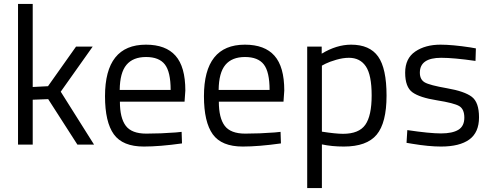

<svg xmlns="http://www.w3.org/2000/svg" viewBox="-20 -738 2508 980"><path d="M147 0H72V-718H147V-294L225 -298L368 -500H453L290 -270L460 0H375L226 -232L147 -229Z M878 -62 907 -65 909 -6Q795 10 714 10Q606 10 561 -52.5Q516 -115 516 -247Q516 -510 725 -510Q826 -510 876 -453.5Q926 -397 926 -276L922 -219H592Q592 -136 622 -96Q652 -56 726.5 -56Q801 -56 878 -62ZM851 -279Q851 -371 821.5 -409Q792 -447 725.5 -447Q659 -447 625.5 -407Q592 -367 591 -279Z M1383 -62 1412 -65 1414 -6Q1300 10 1219 10Q1111 10 1066 -52.5Q1021 -115 1021 -247Q1021 -510 1230 -510Q1331 -510 1381 -453.5Q1431 -397 1431 -276L1427 -219H1097Q1097 -136 1127 -96Q1157 -56 1231.5 -56Q1306 -56 1383 -62ZM1356 -279Q1356 -371 1326.5 -409Q1297 -447 1230.5 -447Q1164 -447 1130.5 -407Q1097 -367 1096 -279Z M1548 222V-500H1622V-464Q1698 -510 1772 -510Q1867 -510 1910 -449.5Q1953 -389 1953 -250Q1953 -111 1902.5 -50.5Q1852 10 1735 10Q1674 10 1623 -1V222ZM1761 -443Q1731 -443 1696.5 -433Q1662 -423 1642 -413L1623 -403V-66Q1694 -55 1731 -55Q1812 -55 1844.5 -101Q1877 -147 1877 -251Q1877 -355 1847.5 -399Q1818 -443 1761 -443Z M2232 -443Q2123 -443 2123 -367Q2123 -332 2148 -317.5Q2173 -303 2262 -287.5Q2351 -272 2388 -244Q2425 -216 2425 -139Q2425 -62 2375.5 -26Q2326 10 2231 10Q2169 10 2085 -4L2055 -9L2059 -74Q2173 -57 2231 -57Q2289 -57 2319.5 -75.5Q2350 -94 2350 -137.5Q2350 -181 2324 -196.5Q2298 -212 2210 -226Q2122 -240 2085 -267Q2048 -294 2048 -367Q2048 -440 2099.5 -475Q2151 -510 2228 -510Q2289 -510 2381 -496L2409 -491L2407 -427Q2296 -443 2232 -443Z"/></svg>

Font: Titillium Web[RUS by Daymarius]
Style: Regular
Weight: 400
Designer: Cyrillization by Daymarius
Foundry: Cyrillization by Daymarius
Version: Version 1.002 September 11, 2018